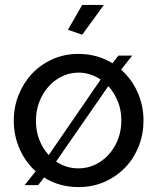

<svg xmlns="http://www.w3.org/2000/svg" viewBox="-20 -750 639 780"><path d="M314 -609 256 -629 314 -730H402ZM80 2 125 -54Q83 -92 59.5 -145.5Q36 -199 36 -260Q36 -315 55.5 -364Q75 -413 109.5 -450Q144 -487 192.5 -509Q241 -531 299 -531Q338 -531 373 -521Q408 -511 437 -493L461 -524H517L472 -467Q515 -429 539 -375Q563 -321 563 -260Q563 -206 544 -157Q525 -108 490 -71Q455 -34 406.5 -12Q358 10 299 10Q221 10 159 -29L135 2ZM299 -66Q335 -66 366.5 -81Q398 -96 422 -122.5Q446 -149 459.5 -184.5Q473 -220 473 -261Q473 -303 458.5 -338.5Q444 -374 420 -400L208 -94Q248 -66 299 -66ZM126 -259Q126 -217 140 -181.5Q154 -146 178 -120L389 -427Q369 -440 346.5 -447.5Q324 -455 299 -455Q263 -455 231.5 -439.5Q200 -424 176.5 -397.5Q153 -371 139.5 -335.5Q126 -300 126 -259Z"/></svg>

Font: PTCRaleway Medium
Style: Regular
Weight: 500
Designer: Matt McInerney, Pablo Impallari, Rodrigo Fuenzalida
Foundry: Matt McInerney, Pablo Impallari, Rodrigo Fuenzalida
Version: Version 3.000g; ttfautohint (v1.5) -l 8 -r 28 -G 28 -x 14 -D